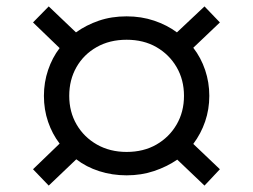

<svg xmlns="http://www.w3.org/2000/svg" viewBox="-20 -545 788 599"><path d="M132 34 83 -17 166 -97Q143 -127 130 -165Q117 -203 117 -246Q117 -288 130 -326.5Q143 -365 166 -395L83 -475L132 -525L217 -444Q249 -467 288.5 -480.5Q328 -494 375 -494Q421 -494 461 -480.5Q501 -467 532 -444L618 -525L666 -475L583 -396Q607 -365 620 -326.5Q633 -288 633 -246Q633 -204 620 -166Q607 -128 583 -96L666 -17L618 34L533 -47Q501 -25 461 -11.5Q421 2 375 2Q330 2 289.5 -11Q249 -24 218 -48ZM375 -71Q428 -71 468 -94Q508 -117 531 -156.5Q554 -196 554 -246Q554 -296 531 -335.5Q508 -375 468 -398Q428 -421 375 -421Q322 -421 281.5 -398Q241 -375 218.5 -335.5Q196 -296 196 -246Q196 -196 219 -156.5Q242 -117 282.5 -94Q323 -71 375 -71Z"/></svg>

Font: Nunito Sans 10pt Expanded Medium
Style: Italic
Weight: 500
Width: 7
Italic angle: -9°
Designer: Vernon Adams
Foundry: Vernon Adams
Version: Version 3.101;gftools[0.9.27]